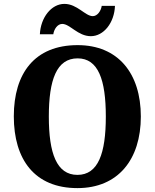

<svg xmlns="http://www.w3.org/2000/svg" viewBox="-20 -957 795 987"><path d="M447 -771C513 -771 568 -840 571 -927H503C499 -900 480 -874 457 -874C418 -874 377 -937 311 -937C244 -937 189 -867 185 -781H254C258 -808 276 -834 300 -834C340 -834 380 -771 447 -771ZM378 10C587 10 704 -137 704 -358C704 -580 587 -725 379 -725C158 -725 51 -580 51 -359C51 -137 158 10 378 10ZM378 -58C271 -58 231 -169 231 -358C231 -547 271 -657 379 -657C485 -657 524 -547 524 -358C524 -169 485 -58 378 -58Z"/></svg>

Font: Noto Serif Hebrew SemiCondensed ExtraBold
Style: Regular
Weight: 800
Width: 4
Designer: Monotype Design Team
Foundry: Monotype Imaging Inc.
Version: Version 2.004